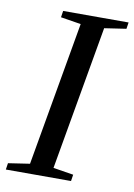

<svg xmlns="http://www.w3.org/2000/svg" viewBox="-81 -706 530 757"><g transform="rotate(10 184.0 -327.5)"><path d="M180 -39 261 -26 257 0H-4L0 -26L86 -39L187 -616L106 -629L110 -655H372L368 -629L281 -616Z"/></g></svg>

Font: Libra Serif Modern
Style: Italic
Weight: 400
Italic angle: -12°
Designer: Stefan Peev, Context Ltd
Foundry: Stefan Peev, Context Ltd
Version: Version 1.000